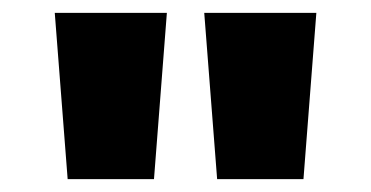

<svg xmlns="http://www.w3.org/2000/svg" viewBox="-20 -820 576 298"><path d="M85 -542H219L239 -800H65ZM317 -542H451L471 -800H297Z"/></svg>

Font: Noto Sans Malayalam Black
Style: Regular
Weight: 900
Designer: Jelle Bosma - Monotype Design Team
Foundry: Monotype Imaging Inc.
Version: Version 2.104